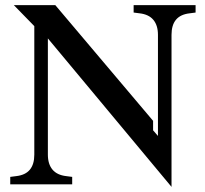

<svg xmlns="http://www.w3.org/2000/svg" viewBox="-20 -720 799 750"><path d="M650 -584V10L167 -570V-116Q167 -79 185 -57.5Q203 -36 239 -32L262 -29V0H20V-29L43 -32Q79 -36 96.5 -57Q114 -78 114 -116V-618L34 -700H196L578 -248V-211L597 -189V-584Q597 -621 579 -642.5Q561 -664 525 -668L502 -671V-700H744V-671L721 -668Q685 -664 667.5 -643Q650 -622 650 -584Z"/></svg>

Font: Redaction
Style: Regular
Weight: 400
Designer: Jeremy Mickel / Forest Young
Foundry: MCKL
Version: Version 2.001; Redaction